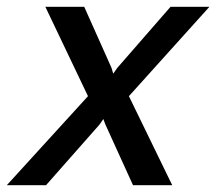

<svg xmlns="http://www.w3.org/2000/svg" viewBox="-76 -543 634 563"><path d="M182 -261 -56 0H59L216 -178L227 -194L233 -178L314 0H429L302 -261L538 -523H424L268 -344L256 -327L251 -344L171 -523H57Z"/></svg>

Font: FIGSv2-sans-serif SmBold Italic
Style: Regular
Weight: 600
Italic angle: -12°
Designer: Matt McInerney, Pablo Impallari, Rodrigo Fuenzalida
Foundry: Matt McInerney, Pablo Impallari, Rodrigo Fuenzalida
Version: Version 4.020;hotconv 1.0.109;makeotfexe 2.5.65596